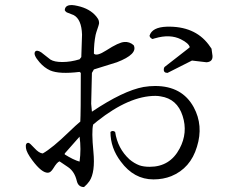

<svg xmlns="http://www.w3.org/2000/svg" viewBox="-20 -743 960 777"><path d="M757 -498 658 -448Q641 -448 643 -464Q643 -468 646 -472L741 -546Q745 -549 748 -552Q744 -568 712 -584Q668 -606 607 -588Q602 -587 598 -585Q588 -588 585 -598Q595 -633 655 -635Q767 -638 824 -563Q830 -555 836 -546L840 -517V-516Q841 -493 816 -491Q811 -491 765 -497Q760 -498 757 -498ZM357 -239Q350 -211 358 -129Q366 -46 342 -10Q333 3 320 14Q297 14 291 -10Q282 -49 255 -67L221 -90Q211 -87 196 -62Q185 -44 174 -44Q149 -43 111 -94Q87 -126 85 -144Q82 -165 95 -165Q100 -165 119 -144Q138 -123 153 -122Q192 -144 259 -209Q288 -237 305 -251Q307 -284 307 -448L302 -452Q220 -442 183 -458Q159 -469 140 -491Q112 -523 123 -535Q130 -542 147 -531L184 -502Q200 -492 232 -492Q266 -492 302 -503L309 -512L312 -603Q310 -665 278 -682L250 -693Q244 -697 242 -702Q244 -731 294 -719Q344 -708 370 -676Q374 -671 377 -666Q381 -659 381 -650Q381 -644 370 -613Q368 -607 367 -602Q360 -568 360 -526Q371 -514 410 -539Q461 -572 483 -573Q504 -575 521 -560Q539 -524 453 -491L360 -462L352 -448L349 -323Q350 -306 352 -291Q479 -376 561 -391Q585 -395 608 -395Q717 -395 764 -309Q804 -235 777 -149Q751 -62 673 -30Q640 -17 601 -17Q522 -17 469 -89Q427 -144 427 -209Q436 -217 446 -209Q456 -142 504 -98Q523 -82 544 -74Q561 -68 586 -68Q668 -68 707 -142Q741 -206 719 -274Q697 -343 630 -353Q620 -355 609 -355Q503 -355 374 -253Q366 -246 357 -239ZM302 -89Q309 -140 302 -190L242 -122V-118Q277 -96 302 -89Z"/></svg>

Font: cwTeXFangSong
Style: Medium
Weight: 500
Version: Version 1.17